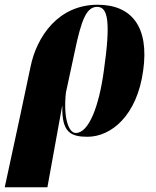

<svg xmlns="http://www.w3.org/2000/svg" viewBox="-58 -566 659 810"><path d="M-38 224H142L204 -118H205C202 -8 240 11 311 11C411 11 520 -78 546 -268C572 -452 498 -546 354 -546C188 -546 97 -412 71 -285L28 -82ZM262 -5C230 -5 209 -72 220 -175L257 -347C286 -487 308 -537 352 -537C397 -537 410 -476 380 -267C360 -119 317 -5 262 -5Z"/></svg>

Font: Noto Serif Display Condensed Black
Style: Italic
Weight: 900
Width: 3
Italic angle: -12°
Designer: Monotype Design Team
Foundry: Monotype Imaging Inc.
Version: Version 2.009